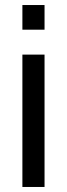

<svg xmlns="http://www.w3.org/2000/svg" viewBox="-20 -743 265 763"><path d="M69 -625V-723H157V-625ZM69 0V-526H157V0Z"/></svg>

Font: Archivo
Style: Regular
Weight: 400
Designer: Hector Gatti
Foundry: Omnibus-Type
Version: Version 2.001